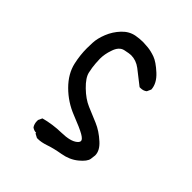

<svg xmlns="http://www.w3.org/2000/svg" viewBox="-183 -628 865 865"><g transform="rotate(45 250.0 -195.0)"><path d="M202 127H195L176 117V113Q162 113 150 104Q141 90 141 73V66L150 47Q201 33 256.5 32Q312 31 335 12Q345 4 345 -4Q345 -14 322.5 -27Q300 -40 240 -63.5Q180 -87 135 -132Q90 -177 78 -230Q68 -275 68 -318Q68 -325 69 -353.5Q70 -382 84 -417Q98 -452 124 -479.5Q150 -507 184 -513Q206 -517 228 -517Q238 -517 259 -515Q280 -513 305.5 -504Q331 -495 367 -462Q403 -429 405 -392L396 -372Q384 -362 366 -362H360Q327 -387 291 -416Q263 -437 231 -437Q221 -437 193.5 -431Q166 -425 154 -387Q143 -356 143 -326Q143 -319 144.5 -296.5Q146 -274 152 -247Q158 -220 192.5 -186.5Q227 -153 261.5 -138.5Q296 -124 333 -108.5Q370 -93 405 -61Q436 -33 436 -3Q436 2 433 21.5Q430 41 399 66.5Q368 92 324 99.5Q280 107 249 118Q222 127 202 127Z"/></g></svg>

Font: Xiaolai Mono SC
Style: Regular
Weight: 400
Monospace: yes
Designer: LXGW / Nozomi Seto
Version: Version 3.113;September 30, 2024